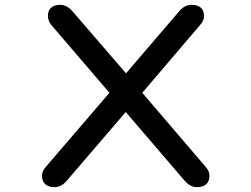

<svg xmlns="http://www.w3.org/2000/svg" viewBox="-20 -747 1040 794"><path d="M189.9 -713.9Q203.1 -727.1 229.5 -727.1Q257.3 -727.1 281.2 -698.7L501 -443.8L719.7 -698.7Q742.7 -727.1 771.5 -727.1Q798.8 -727.1 812 -713.9Q823.7 -702.1 823.7 -680.7Q823.7 -662.1 808.6 -645L568.4 -363.3L831.1 -56.2Q846.2 -39.1 846.2 -20.5Q846.2 1.5 834 13.7Q820.8 26.9 793.9 26.9Q765.1 26.9 741.2 -2.4L500 -283.7Q255.9 1.5 254.4 2.4Q243.2 15.1 230.7 21Q218.3 26.9 206.1 26.9Q179.2 26.9 166 13.7Q153.8 1.5 153.8 -20.5Q153.8 -39.1 168.9 -56.2L432.6 -363.3L191.9 -644Q178.2 -661.1 178.2 -681.6Q178.2 -702.1 189.9 -713.9Z"/></svg>

Font: YuPearl-Medium
Style: Medium
Weight: 500
Designer: Max Yao
Foundry: Max-Everyday
Version: Version 1.011; ttfautohint (v1.8.3)